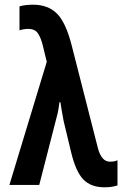

<svg xmlns="http://www.w3.org/2000/svg" viewBox="-20 -787 540 817"><path d="M480 2V-105Q467 -99 448 -99Q411 -99 396 -159L285 -594Q260 -692 222 -729.5Q184 -767 121 -767Q87 -767 63 -760V-658Q81 -664 100 -664Q130 -664 142.5 -643.5Q155 -623 162 -594L179 -524L20 0H147L222 -292Q226 -306 228.5 -321Q231 -336 233 -352H237Q240 -332 243.5 -311.5Q247 -291 251 -271L282 -142Q302 -57 334.5 -23.5Q367 10 425 10Q456 10 480 2Z"/></svg>

Font: Noto Sans Mono UI Condensed
Style: Bold
Weight: 700
Width: 3
Designer: Monotype Design team
Foundry: Monotype Imaging Inc.
Version: 1.000